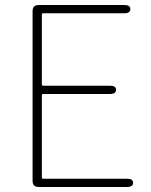

<svg xmlns="http://www.w3.org/2000/svg" viewBox="-20 -746 602 766"><path d="M134 0Q110 0 110 -24V-702Q110 -726 134 -726H476Q500 -726 500 -710Q500 -693 476 -693H152Q147 -693 147 -688V-409Q147 -404 152 -404H419Q443 -404 443 -388Q443 -371 419 -371H152Q147 -371 147 -366V-38Q147 -33 152 -33H487Q511 -33 511 -17Q511 0 487 0Z"/></svg>

Font: Resource Han Rounded JP ExtraLight
Style: Regular
Weight: 250
Designer: Cyano Hao (round all glyphs); Ryoko NISHIZUKA 西塚涼子 (kana, bopomofo & ideographs); Paul D. Hunt (Latin, Greek & Cyrillic)
Foundry: Cyano Hao
Version: 0.990